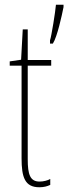

<svg xmlns="http://www.w3.org/2000/svg" viewBox="-20 -780 288 810"><path d="M248 -750V-760H216C214 -733 197 -626 191 -610V-596H203C222 -626 241 -715 248 -750ZM147 -14C107 -14 97 -44 97 -108V-503H196V-527H97V-656H76L69 -528L21 -521V-503H71V-112C71 -32 85 10 146 10C165 10 179 6 192 0V-25C182 -19 164 -14 147 -14Z"/></svg>

Font: Noto Sans Ethiopic ExtraCondensed Thin
Style: Regular
Weight: 100
Width: 2
Designer: Monotype Design Team
Foundry: Monotype Imaging Inc.
Version: Version 2.102